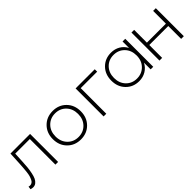

<svg xmlns="http://www.w3.org/2000/svg" viewBox="218 -1526 2530 2530"><g transform="rotate(-45 1483.5 -260.5)"><path d="M150 -522H516V0H466V-477H194L187 -338Q184 -275 179.5 -231Q175 -187 165 -139Q155 -91 141 -62Q127 -33 103.5 -14Q80 5 48 5Q33 5 5 -2L10 -45Q26 -41 34 -41Q56 -41 72.5 -52Q89 -63 100 -86.5Q111 -110 118 -134Q125 -158 129.5 -198Q134 -238 136 -266Q138 -294 141 -342Z M1126.5 -70.5Q1053 4 940 4Q827 4 753 -70.5Q679 -145 679 -261Q679 -377 753 -451.5Q827 -526 940 -526Q1053 -526 1126.5 -451.5Q1200 -377 1200 -261Q1200 -145 1126.5 -70.5ZM789 -102.5Q849 -41 940 -41Q1031 -41 1090.5 -102.5Q1150 -164 1150 -261Q1150 -358 1090.5 -419.5Q1031 -481 940 -481Q849 -481 789 -419.5Q729 -358 729 -261Q729 -164 789 -102.5Z M1721 -522V-477H1414V0H1364V-522Z M2239 -522H2289V0H2241V-125Q2210 -64 2153.5 -30Q2097 4 2026 4Q1915 4 1842 -70.5Q1769 -145 1769 -261Q1769 -378 1842 -452Q1915 -526 2026 -526Q2096 -526 2152 -493.5Q2208 -461 2239 -401ZM1878.5 -102.5Q1938 -41 2029 -41Q2120 -41 2180 -102.5Q2240 -164 2240 -261Q2240 -358 2180 -419.5Q2120 -481 2029 -481Q1938 -481 1878.5 -419.5Q1819 -358 1819 -261Q1819 -164 1878.5 -102.5Z M2405 0V-522H2455V-284H2809V-522H2859V0H2809V-240H2455V0Z"/></g></svg>

Font: mBank Light
Style: Regular
Weight: 300
Designer: Julieta Ulanovsky
Foundry: Julieta Ulanovsky
Version: Version 7.200;PS 007.200;hotconv 1.0.88;makeotf.lib2.5.64775